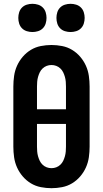

<svg xmlns="http://www.w3.org/2000/svg" viewBox="-20 -979 540 1007"><path d="M250 8Q222 8 194 2.5Q166 -3 142 -17.5Q118 -32 99.5 -53.5Q81 -75 69.5 -100.5Q58 -126 54 -154Q50 -182 50 -210V-525Q50 -553 54 -581Q58 -609 69.5 -634.5Q81 -660 99.5 -681.5Q118 -703 142 -717.5Q166 -732 194 -737.5Q222 -743 250 -743Q278 -743 306 -737.5Q334 -732 358 -717.5Q382 -703 400.5 -681.5Q419 -660 430.5 -634.5Q442 -609 446 -581Q450 -553 450 -525V-210Q450 -182 446 -154Q442 -126 430.5 -100.5Q419 -75 400.5 -53.5Q382 -32 358 -17.5Q334 -3 306 2.5Q278 8 250 8ZM174 -406H326V-525Q326 -537 325 -550Q324 -563 320.5 -575.5Q317 -588 311.5 -599.5Q306 -611 296.5 -620Q287 -629 275 -633.5Q263 -638 250 -638Q237 -638 225 -633.5Q213 -629 203.5 -620Q194 -611 188.5 -599.5Q183 -588 179.5 -575.5Q176 -563 175 -550Q174 -537 174 -525ZM250 -97Q263 -97 275 -101.5Q287 -106 296.5 -115Q306 -124 311.5 -135.5Q317 -147 320.5 -159.5Q324 -172 325 -185Q326 -198 326 -210V-329H174V-210Q174 -198 175 -185Q176 -172 179.5 -159.5Q183 -147 188.5 -135.5Q194 -124 203.5 -115Q213 -106 225 -101.5Q237 -97 250 -97ZM350 -811Q335 -811 320.5 -815.5Q306 -820 295.5 -830.5Q285 -841 280.5 -855.5Q276 -870 276 -885Q276 -900 280.5 -914.5Q285 -929 295.5 -939.5Q306 -950 320.5 -954.5Q335 -959 350 -959Q365 -959 379.5 -954.5Q394 -950 404.5 -939.5Q415 -929 419.5 -914.5Q424 -900 424 -885Q424 -870 419.5 -855.5Q415 -841 404.5 -830.5Q394 -820 379.5 -815.5Q365 -811 350 -811ZM150 -811Q135 -811 120.5 -815.5Q106 -820 95.5 -830.5Q85 -841 80.5 -855.5Q76 -870 76 -885Q76 -900 80.5 -914.5Q85 -929 95.5 -939.5Q106 -950 120.5 -954.5Q135 -959 150 -959Q165 -959 179.5 -954.5Q194 -950 204.5 -939.5Q215 -929 219.5 -914.5Q224 -900 224 -885Q224 -870 219.5 -855.5Q215 -841 204.5 -830.5Q194 -820 179.5 -815.5Q165 -811 150 -811Z"/></svg>

Font: Iosevka Term Curly Extrabold
Style: Regular
Weight: 800
Designer: Belleve Invis
Foundry: Belleve Invis
Version: Version 32.3.0